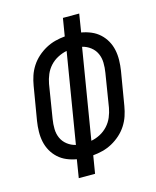

<svg xmlns="http://www.w3.org/2000/svg" viewBox="-111 -812 722 888"><g transform="rotate(-15 250.0 -367.5)"><path d="M155 0 169 -87Q145 -91 122.5 -100.5Q100 -110 82.5 -126Q65 -142 53.5 -162.5Q42 -183 37 -206.5Q32 -230 32.5 -255.5Q33 -281 37 -306L64 -467Q68 -491 75.5 -513.5Q83 -536 96.5 -557Q110 -578 129 -595Q148 -612 170 -624Q192 -636 215.5 -642Q239 -648 262 -650L276 -735H354L340 -648Q364 -644 386.5 -634.5Q409 -625 426.5 -609Q444 -593 455.5 -572.5Q467 -552 472 -528.5Q477 -505 476.5 -479.5Q476 -454 472 -429L445 -268Q441 -244 433.5 -221.5Q426 -199 412.5 -178Q399 -157 380 -140Q361 -123 339 -111Q317 -99 293.5 -93Q270 -87 247 -85L233 0ZM182 -152 253 -583Q232 -579 210.5 -568Q189 -557 173 -539.5Q157 -522 148 -500.5Q139 -479 135 -457L109 -296Q105 -272 105.5 -248.5Q106 -225 115 -205Q124 -185 142 -171Q160 -157 182 -152ZM256 -152Q278 -156 299 -167Q320 -178 336 -195.5Q352 -213 361 -234.5Q370 -256 374 -278L400 -439Q404 -463 403.5 -486.5Q403 -510 394 -530Q385 -550 367 -564Q349 -578 327 -583Z"/></g></svg>

Font: Iosevka
Style: Italic
Weight: 400
Italic angle: -9°
Monospace: yes
Designer: Belleve Invis
Foundry: Belleve Invis
Version: Version 32.5.0; ttfautohint (v1.8.4)